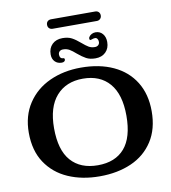

<svg xmlns="http://www.w3.org/2000/svg" viewBox="-105 -1097 1068 1197"><g transform="rotate(-10 429.0 -498.5)"><path d="M40 -334Q40 -441 91.5 -519Q143 -597 231.5 -637.5Q320 -678 429.7 -678Q546.8 -678 634.4 -637.5Q722 -597 770 -519.5Q818 -442 818 -334Q818 -222 767.9 -144.5Q717.9 -67 630.4 -28.5Q542.9 10 430.1 10Q318.3 10 230.3 -28.5Q142.3 -67 91.1 -144Q40 -221 40 -334ZM658 -333.9Q658 -469 598.2 -538.5Q538.5 -608 430 -608Q323 -608 261.5 -538Q200 -468 200 -334.5Q200 -196.3 259.8 -128.2Q319.6 -60 430 -60Q540.3 -60 599.2 -128Q658 -196 658 -333.9ZM420 -768.9Q398 -788.5 380.5 -798.8Q363 -809 340 -809Q326.5 -809 318.2 -801.4Q310 -793.7 310 -781.4Q310 -769 315.5 -762Q321 -755 331 -755Q341 -755 341 -745Q341 -738 335 -733.5Q329 -729 319 -729Q292 -729 275.5 -746Q259 -763 259 -791Q259 -831 283.5 -855Q308 -879 349 -879Q384 -879 407.5 -866.5Q431 -854 460 -829Q483 -809 499.8 -799Q516.6 -789 539 -789Q552.5 -789 560.8 -796.6Q569 -804.3 569 -816.6Q569 -829 563.3 -836.5Q557.7 -844 549 -844Q540 -844 526.5 -839L521 -837Q513 -837 513 -847Q513 -853 516 -857Q522 -867 533.5 -873Q545 -879 558 -879Q586 -879 603 -859Q620 -839 620 -807Q620 -767 595.5 -743Q571 -719 531 -719Q496 -719 472.5 -731.7Q449 -744.4 420 -768.9ZM269 -977Q269 -991 277.5 -999Q286 -1007 300 -1007H579Q592 -1007 600.5 -999Q609 -991 609 -977Q609 -964 600.5 -955.5Q592 -947 579 -947H300Q286 -947 277.5 -955Q269 -963 269 -977Z"/></g></svg>

Font: Raigarh
Style: Regular
Weight: 400
Designer: jaikishan Patel
Foundry: MagicType
Version: Version 1.000;FEAKit 1.0